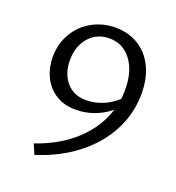

<svg xmlns="http://www.w3.org/2000/svg" viewBox="-116 -513 734 801"><g transform="rotate(20 251.5 -112.5)"><path d="M458 -197Q458 -110 418 -32.5Q378 45 302.5 104Q227 163 125 195L106 151Q211 115 279.5 51Q348 -13 374 -96Q306 -41 221 -41Q169 -41 132 -65Q95 -89 76 -129Q57 -169 57 -216Q57 -272 83.5 -319Q110 -366 157.5 -393Q205 -420 263 -420Q320 -420 364.5 -393Q409 -366 433.5 -315.5Q458 -265 458 -197ZM386 -149Q388 -175 388 -189Q388 -272 351 -320.5Q314 -369 254 -369Q198 -369 163.5 -329Q129 -289 129 -228Q129 -169 161 -131Q193 -93 249 -93Q284 -93 320 -107Q356 -121 386 -149Z"/></g></svg>

Font: Ysabeau
Style: Regular
Weight: 400
Designer: Christian Thalmann (Catharsis Fonts)
Version: Version 0.003